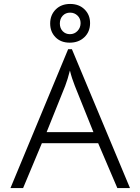

<svg xmlns="http://www.w3.org/2000/svg" viewBox="-20 -952 711 972"><path d="M325 -703H344L638 0H574L477 -227H192L97 0H33ZM359 -517Q343 -557 334 -595Q322 -548 310 -517L216 -283H453ZM234 -833Q234 -876 262 -904Q290 -932 335 -932Q380 -932 408 -904.5Q436 -877 436 -835Q436 -791 407 -763.5Q378 -736 333 -736Q288 -736 261 -763.5Q234 -791 234 -833ZM388 -835Q388 -858 372.5 -873Q357 -888 335 -888Q312 -888 297.5 -872.5Q283 -857 283 -833Q283 -809 297.5 -794Q312 -779 334 -779Q357 -779 372.5 -795.5Q388 -812 388 -835Z"/></svg>

Font: Bellota Text
Style: Regular
Weight: 400
Designer: Kemie Guaida
Foundry: Kemie Guaida
Version: Version 4.001